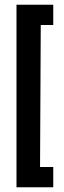

<svg xmlns="http://www.w3.org/2000/svg" viewBox="-20 -759 272 815"><path d="M50 36V-739H206V-653H153L150 -50H206V36Z"/></svg>

Font: Stick No Bills SemiBold
Style: Regular
Weight: 600
Designer: Kosala Senevirathne, Siva Puranthara, Lasantha Premarathna, Tharique Azeez
Foundry: mooniak
Version: Version 2.000